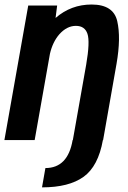

<svg xmlns="http://www.w3.org/2000/svg" viewBox="-40 -620 568 850"><path d="M146 209.5 161 124Q260.5 124 281.5 0H282.5L341.5 -333.5Q359 -435 347.2 -470.2Q335.5 -505.5 296 -505.5Q256 -505.5 222.5 -468Q193 -434 181 -381.5L113.5 0H-20.5L85 -595.5H213L206 -540.5Q274.5 -600 365.5 -600Q462 -600 479 -526.5Q496 -453 476 -338L416.5 0H415.5Q395 116 330 162.8Q265 209.5 146 209.5Z"/></svg>

Font: Anybody SemiBold
Style: Italic
Weight: 600
Italic angle: -10°
Designer: Tyler Finck
Foundry: Etcetera Type Company
Version: Version 1.010; ttfautohint (v1.8.3) -l 8 -r 50 -G 200 -x 14 